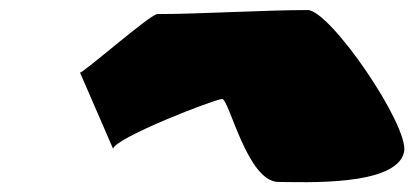

<svg xmlns="http://www.w3.org/2000/svg" viewBox="-20 -728 824 382"><path d="M139 -584 205 -432C209 -454 408 -531 422 -531C436 -531 472 -366 534 -366C581 -366 770 -356 784 -426C794 -478 637 -708 592 -708C507 -708 377 -700 293 -700C279 -700 138 -576 139 -584Z"/></svg>

Font: Recovery
Style: Obl
Weight: 400
Version: Version 0.27